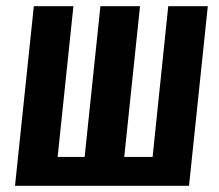

<svg xmlns="http://www.w3.org/2000/svg" viewBox="-20 -598 706 618"><path d="M28.3 0 88.9 -578.1H216.3L165.5 -92.8H252.4L303.2 -578.1H430.7L379.9 -92.8H471.2L521.5 -578.1H648.9L588.4 0Z"/></svg>

Font: Oswald
Style: Medium
Weight: 500
Designer: Vernon Adams
Foundry: Vernon Adams
Version: 3.0; ttfautohint (v0.94.23-7a4d-dirty) -l 8 -r 50 -G 150 -x 